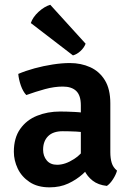

<svg xmlns="http://www.w3.org/2000/svg" viewBox="-20 -771 550 804"><path d="M38 -135.5Q38 -193.5 64.5 -231Q91 -268.5 135 -286.2Q179 -304 232 -304Q258 -304 293 -302.2Q328 -300.5 357 -294V-213Q332 -218.5 300 -220Q268 -221.5 242.5 -221.5Q202 -221.5 181.2 -200.5Q160.5 -179.5 160.5 -144Q160.5 -117.5 175.8 -99.2Q191 -81 219 -81Q253 -81 290 -105Q327 -129 352 -174L370.5 -86.5Q351.5 -64.5 325.8 -41.5Q300 -18.5 265.8 -2.5Q231.5 13.5 187.5 13.5Q137 13.5 103.8 -8.8Q70.5 -31 54.2 -65.2Q38 -99.5 38 -135.5ZM470 -56.5Q465.5 -39.5 453.2 -20.5Q441 -1.5 427.5 7.5Q391 3.5 368 -14.5Q345 -32.5 333.2 -57.8Q321.5 -83 318.5 -109.5V-330Q318.5 -371.5 299.2 -390Q280 -408.5 243 -408.5Q207.5 -408.5 168.2 -397.8Q129 -387 90 -373Q76 -388 67.2 -413.2Q58.5 -438.5 56.5 -461.5Q87 -474.5 124.5 -484.8Q162 -495 200.8 -501Q239.5 -507 272.5 -507Q319.5 -507 358 -489.5Q396.5 -472 419.2 -435Q442 -398 442 -338V-134Q442 -108 447.8 -89Q453.5 -70 470 -56.5ZM190.5 -751Q165.5 -743.5 141.5 -721.5Q117.5 -699.5 109 -674.5L285.5 -539Q302 -543.5 317 -557.2Q332 -571 338.5 -588Z"/></svg>

Font: Signika Negative Light SemiBold
Style: Regular
Weight: 600
Version: Version 2.001